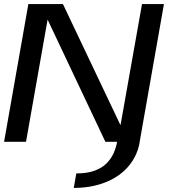

<svg xmlns="http://www.w3.org/2000/svg" viewBox="-23 -695 838 941"><path d="M338.5 226Q392.5 226 438.5 215.5Q484.5 205 522.2 185.8Q560 166.5 589 138.8Q618 111 636.5 76.2Q655 41.5 662 0H551Q546 28 533.8 55.8Q521.5 83.5 499.2 105.8Q477 128 440.8 141.5Q404.5 155 351 155ZM-3 0H104.5L210 -597.5H211L493.5 0H661.5L780.5 -675H673L568 -83.5H566.5L285.5 -675H116Z"/></svg>

Font: Anybody SemiExpanded
Style: Italic
Weight: 400
Width: 6
Italic angle: -10°
Version: Version 1.113;gftools[0.9.25]